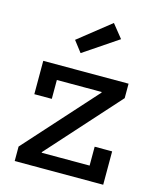

<svg xmlns="http://www.w3.org/2000/svg" viewBox="-121 -902 812 987"><g transform="rotate(15 285.5 -409.0)"><path d="M52.5 -77 392.5 -455V-482.5L515 -458.5L175.5 -80.5V-50ZM515 -535.5V-458.5H154V-358H61V-535.5ZM430.5 -177.5H523.5V0H52.5V-77H430.5ZM361.5 -817.5 418.5 -746.5 236 -623.5 191 -682Z"/></g></svg>

Font: Hepta Slab ExtraLight Medium
Style: Regular
Weight: 500
Version: Version 1.100